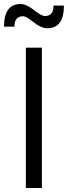

<svg xmlns="http://www.w3.org/2000/svg" viewBox="-23 -938 339 958"><path d="M-3 -805Q-3 -918 80 -918Q108 -918 146 -888Q184 -858 201 -858Q244 -858 244 -910H296Q296 -797 213 -797Q182 -797 145 -827Q108 -857 92 -857Q49 -857 49 -805ZM106 0V-700H186V0Z"/></svg>

Font: Trueno
Style: Lt
Weight: 300
Designer: Julieta Ulanovsky
Foundry: Julieta Ulanovsky
Version: Version 3.001b